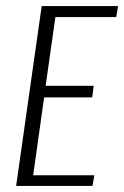

<svg xmlns="http://www.w3.org/2000/svg" viewBox="-20 -611 408 631"><path d="M33 0 117 -591H368L362 -555H162L130 -329H288L283 -291H125L89 -35H290L284 0Z"/></svg>

Font: Alumni Sans Light
Style: Italic
Weight: 300
Italic angle: -8°
Version: Version 1.016